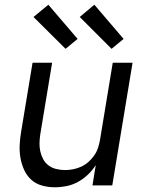

<svg xmlns="http://www.w3.org/2000/svg" viewBox="-20 -786 640 814"><path d="M212 8Q184 8 157.5 0.5Q131 -7 112 -24.5Q93 -42 82 -66.5Q71 -91 66.5 -118Q62 -145 63.5 -173Q65 -201 70 -230L118 -520H201L151 -218Q148 -199 147.5 -180Q147 -161 151 -143.5Q155 -126 163.5 -110.5Q172 -95 186 -84.5Q200 -74 218.5 -69.5Q237 -65 256 -65Q273 -65 290.5 -68.5Q308 -72 324.5 -79.5Q341 -87 355 -99.5Q369 -112 379.5 -127Q390 -142 395.5 -159Q401 -176 404 -193L458 -520H542L456 0H372L386 -86Q372 -64 352.5 -45.5Q333 -27 310 -14.5Q287 -2 262 3Q237 8 212 8ZM453 -579 318 -714 380 -766 504 -621ZM258 -579 122 -714 185 -766 309 -621Z"/></svg>

Font: Iosevka SS04 Extended Oblique
Style: Regular
Weight: 400
Width: 7
Italic angle: -9°
Monospace: yes
Designer: Belleve Invis
Foundry: Belleve Invis
Version: Version 19.0.0; ttfautohint (v1.8.4)